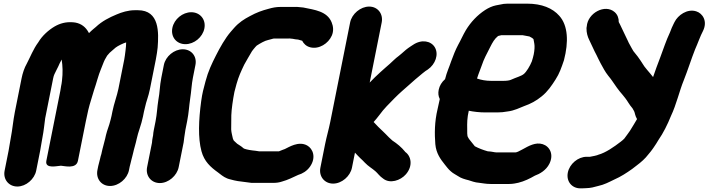

<svg xmlns="http://www.w3.org/2000/svg" viewBox="-20 -796 3882 1052"><path d="M518.4 113 513.8 136C504.5 183 535.2 223 583 223C630.7 223 677.5 183 686.8 136L690.6 117C692.7 106.8 697.6 92.2 700.8 76C702.9 65.8 706.8 55.9 710 40C714.2 19.2 723.7 -8.6 728.8 -34C736.3 -71.6 754.2 -111 763.5 -158L768.7 -184C770.1 -191 772.8 -199.5 774.5 -208C780.9 -240 793.3 -266.7 801.3 -307L833.8 -470C836.2 -481.9 838.2 -493.5 839.9 -505.6L843.7 -534.7C843.7 -535 843.8 -535.7 843.8 -536.1C849.9 -617.3 854.7 -740 735.7 -740H718.7C681.6 -740 646.6 -728.7 618.6 -716.7C579 -700.2 538.9 -680.1 505 -648L490.2 -635.7C482 -628.8 476.1 -623.1 467.6 -614.6C465.3 -618.8 462.6 -623.3 459.5 -628.2C441.7 -655.4 414.5 -671.5 380.4 -673.9C340.3 -677.1 308.5 -667.7 279.2 -650.9C246.6 -631.7 210.9 -600.3 189.9 -564.4C162.1 -526.9 146.3 -484.3 126.8 -447.4C113.6 -424.6 103.8 -394.6 98.3 -367L61.3 -182C51.9 -134.5 47.7 -83.8 39 -40C34.7 -18.6 30.7 11.7 27 30L5.3 139C-4.2 186.2 27.7 226 74.9 226C122.5 226 168.9 185.6 178.3 139L200 30C204.5 7.5 208.2 -21.1 212.6 -43C220 -80 223 -115.5 227.5 -147.7L271.3 -367C275.1 -386.4 279.6 -391.5 289.3 -412.1L299.2 -431.8C299.3 -432.1 299.5 -432.6 299.7 -432.9L306.7 -448.5C309.7 -454.7 313.7 -462.5 317.9 -469.8C323.2 -436.1 325 -397.1 319.5 -353.1C318.7 -349.1 317.8 -343.3 317.2 -336.5L315.1 -326.2C313.7 -315.3 312.5 -308.1 310.5 -298L234 85C224.5 132.9 299.4 111.5 313.8 112C331.4 112.6 397.6 132.2 407 85L450.2 -131C454.4 -152.1 458.8 -172.8 463.6 -193.2C472.3 -230.8 484.7 -264.2 495.2 -302.2C508.4 -339.9 519.5 -385.6 532.3 -415.3C541.9 -437.5 545.7 -451.8 554.3 -469L567 -491C571.4 -495.8 575.7 -500.8 580.7 -506.7C587.7 -513.8 599.7 -522.3 613.3 -535.1C624.5 -544.2 658.3 -560.6 671.2 -563.6C671.1 -550.9 669.9 -535.4 667.9 -520.2L664.3 -492.1C663.4 -484.4 662.3 -477.4 660.8 -470L628.7 -309C621.3 -272 604.8 -229.5 595.7 -184L591.1 -161C589.8 -154.4 588.2 -147.6 586 -140L579.1 -115C570.6 -91.7 561.4 -62.3 556.2 -36C552.9 -19.6 541.7 16.4 537 40L535.6 47C533.2 54 529.8 66 527.8 76C525.7 86.7 520.3 103.6 518.4 113Z M877.8 -440 863.9 -370C854.9 -324.9 855.5 -287.9 847.8 -249.5C840.6 -204 840.4 -172.4 832.4 -132L822.8 -84C820.7 -73.5 819.4 -64.1 818.8 -54.2L816.4 -42C814.5 -32.6 813.4 -24.1 812.8 -14.2L786 120C776.6 167.2 808.5 207 855.7 207C903.3 207 949.7 166.6 959 120L983.6 -3.1C987.7 -18.7 987.8 -34.1 989.4 -42C992.4 -57.2 993.6 -73.1 995.8 -84L1005.4 -132C1014.8 -179.1 1015.7 -213.7 1022.1 -256.1C1028.4 -295.8 1029.8 -334.5 1036.9 -370L1050.8 -440C1060.3 -487.4 1028.7 -526 981.5 -526C934.3 -526 887.3 -487.4 877.8 -440ZM924.4 -643C914.5 -593.8 947 -554 996.1 -554C1043.6 -554 1090.2 -591.8 1099.8 -640C1109.6 -689.2 1076.1 -729 1028 -729C980.6 -729 934 -691.2 924.4 -643Z M1565.9 -585.3C1566.3 -585.3 1566.8 -585.2 1567.2 -585.1L1584.7 -583.3C1592.9 -581.6 1600.6 -579.8 1613.5 -579.1C1621.4 -576.7 1629.8 -574.8 1635.6 -572.8C1644.1 -556.2 1658.1 -542.3 1680.3 -536.7C1727.6 -524.8 1779 -557.2 1798.1 -601.1C1808.9 -626.1 1806.2 -652.3 1796.9 -674.1C1771.9 -734.8 1703 -742.1 1643.5 -754.5C1643 -754.6 1642 -754.8 1641.2 -754.9L1622.1 -756.8C1612.5 -758.2 1601.4 -758.7 1589.5 -758H1516.3C1493 -758 1472.8 -753.9 1452.4 -748C1415.3 -738.4 1384.9 -727.1 1350.6 -708.4C1317.4 -691 1289.9 -673.6 1262.7 -643L1244.3 -621.9C1213.6 -586.4 1184.9 -534.9 1163.4 -492.3C1140.6 -447.2 1120.7 -406.2 1105.8 -349.6C1094.6 -307.3 1088.7 -287.8 1082.3 -241.4C1068.5 -139.7 1064.2 -39.9 1083.9 32.6C1099 88.7 1133.7 119.7 1174.7 149L1184.8 156.8C1199.6 168.1 1216 181.5 1244 187.4C1269 194.8 1296 198.8 1325.9 201.8L1340.2 203.7C1349.3 205.6 1362.5 206.7 1376.6 206H1478.9C1494.8 206 1510.2 203.8 1525 198.8C1556.1 190.6 1587.4 174.4 1613.8 162.4C1636.8 155.7 1661.5 141.5 1678.5 117.2C1713.6 67 1694.8 18.8 1663 1.1C1615.7 -25.1 1561.9 11 1540.7 20.6C1534.5 23.5 1523 26.3 1508.7 33H1398.8C1393 31.9 1386.6 30.8 1380.7 30.2L1363.1 28.2C1341.7 25.7 1318 20 1314.3 16.5C1302.4 5.1 1290.4 -0.7 1279.9 -8.2C1275.5 -11.3 1273.5 -14.6 1262.8 -24C1260.2 -26.3 1260.1 -26.1 1255.9 -37C1252.2 -55.5 1247.7 -68.9 1246.7 -86.5C1246.7 -112.8 1246.9 -135.5 1247.4 -164.3C1248.5 -197.2 1256.1 -250.6 1264.4 -292.3C1267.1 -303.2 1271.4 -319.4 1276 -336C1287.7 -377.3 1300.2 -404.2 1318.2 -441.9C1326.7 -458.3 1350.1 -496.9 1360.6 -515.4L1369.6 -527.1C1377.5 -536.5 1381.7 -541.8 1386.6 -546.2C1405.3 -558.3 1431.4 -573.3 1448 -576.5C1461.2 -579 1476 -585 1481.8 -585H1561.8C1565 -585 1563.6 -585 1565.9 -585.3Z M1761.2 -6 1735.4 123C1726 170.2 1757.9 210 1805.1 210C1852.7 210 1899.1 169.6 1908.4 123L1924.9 40.5C1924.9 40.5 1926 41.6 1926.3 41.9L1939.6 56C1951.9 68.3 1955.6 72.8 1967.7 83.5L1978.7 94.9C1997.9 115.3 2019.6 126.9 2036.8 142.2C2049.3 152.6 2059.5 169.5 2080.1 183.1C2116.6 211.7 2173.9 193.7 2204.1 158.9C2244 112.7 2232.9 59 2200.4 36.6C2200.1 36.1 2199.4 35 2198.8 34.3C2180.3 11.2 2155.8 -9.1 2130 -25.9C2116.9 -37.5 2105.4 -48.4 2092.6 -62.1L2077.9 -76.5C2059.9 -93.1 2045.6 -107.4 2027.2 -127.5C2037.1 -139.4 2046.8 -149.2 2060.9 -168.6C2080.5 -196.6 2115.1 -231.3 2142.2 -258.5C2168.9 -285.6 2193.4 -306.1 2223.8 -333C2243.6 -350.6 2244.9 -352.2 2255.8 -361.3L2278.6 -380.3C2292 -391.5 2295.5 -394.9 2311 -406.6L2324.2 -415.2C2365.5 -443.7 2385.5 -498.1 2362.3 -537.1C2341.7 -571.7 2290.7 -582.3 2243.4 -550.6L2230.2 -542C2210.5 -529.2 2196.9 -517.6 2178.9 -501.2L2164.8 -489.5C2156.8 -483.7 2145.1 -474.1 2137.8 -466.8C2125.5 -454.9 2107.1 -438 2091.1 -424.7C2081.2 -416.5 2073.5 -408.3 2063.9 -400.4C2043.1 -381.9 2025.5 -364.2 2005.6 -343.6L2071.4 -673C2080.7 -719.6 2050.3 -760 2002.7 -760C1955.6 -760 1907.8 -720.2 1898.4 -673L1789.5 -128C1781.4 -87.2 1769.5 -47.4 1761.2 -6Z M2652.7 33.1C2628 26.3 2602.1 16.3 2581.7 5.4L2551.2 -32.7C2547.3 -37.6 2546.2 -40.5 2541.6 -49.7C2539.9 -56.8 2539.7 -68.9 2539.9 -87C2539.2 -122.9 2539.4 -149.4 2548.5 -189.3C2574.7 -183.8 2607.2 -180 2638.9 -180H2704.9C2724.7 -180 2741.6 -181.7 2760.5 -185.2C2798.3 -189.3 2830 -206.6 2851.9 -214.7C2887.4 -227.1 2918 -243.3 2947.9 -268C2981.5 -294.8 3003.4 -328.3 3023.6 -359.8C3045.3 -392.8 3056.7 -427.1 3069.5 -464.5C3069.6 -464.9 3069.9 -465.8 3070.1 -466.4C3096 -565.5 3092.8 -655.8 3044.5 -709.4C3008 -751.1 2948.8 -776 2867.9 -776H2760.9C2746.7 -776 2733.1 -774.3 2717.2 -770.4L2696.8 -766.5C2676.6 -762.1 2657.9 -753.7 2638.1 -741.1C2596.1 -713.7 2560.1 -676 2532.9 -631.4C2517.3 -605.4 2503.5 -573.3 2490.3 -550.3C2474.9 -521.4 2464.1 -493 2452.2 -460.7C2442 -429.7 2428 -401.2 2418.6 -362.3C2400.7 -346.8 2388.1 -326.2 2383.7 -304C2380 -285.7 2381.5 -269.4 2389.6 -253.3L2388.8 -249.5C2384.8 -232.4 2381.1 -215.6 2377.8 -199.5C2360.4 -126.8 2360.8 -62.3 2365.2 -6.2C2369.8 44.4 2393.8 76.4 2417.2 105.7L2430.8 122.7C2437.2 130.6 2443.3 137.1 2450.4 143C2462.9 154.8 2480.8 162.6 2490 169.2C2505.5 180.3 2527.6 186.6 2547 191.3C2563.1 195.6 2578.7 203.8 2607.7 205.9C2624.4 207.9 2643.6 212 2667.7 212H2770.7C2790.2 212 2808.4 208 2820.1 205.3C2852 197.7 2884.8 181.6 2910.7 166.4C2936.2 157.3 2972 137.7 2990.2 101.2C3015.7 50.3 2992.4 6.2 2953.4 -6.1C2914.3 -18.3 2876.5 3.8 2842.2 22.8C2827.3 30.9 2812 39 2805.2 39H2699.2C2689.2 39 2674.8 33.9 2652.7 33.1ZM2726.4 -603H2844.2C2860.6 -600 2862.1 -600 2880.8 -596.2L2895.5 -588C2897.5 -586.7 2897.9 -586.6 2902.9 -581.9C2905.1 -573.8 2905.5 -566.5 2907.8 -555.3C2910.1 -543.2 2908.9 -520.2 2904.4 -498C2902.1 -486.2 2898 -472.9 2894 -459.7C2883.9 -434.5 2864.6 -402.5 2850.3 -390.7C2835.8 -378.6 2810.3 -372.9 2778.4 -358.4C2771.8 -355.4 2756.7 -353 2739.5 -353H2670.5C2642.3 -353 2616.5 -357.8 2593.7 -365.7C2596.1 -373.2 2598.8 -381.6 2601.1 -387.9L2618.4 -434.2C2632.2 -475.3 2645.7 -498.3 2665.1 -536.7C2679.2 -564.8 2689.3 -582.8 2709.1 -598.8C2718.3 -601.2 2725.1 -603 2726.4 -603Z M3195 -651.2 3194 -646C3193.8 -644.9 3193.5 -643 3193.5 -641.7C3192.9 -616.2 3200.1 -593.7 3208.7 -576.6C3221.7 -551.3 3233.4 -521.6 3248.5 -494.1C3256.3 -479.4 3261.6 -465.2 3271.5 -447.9C3283.7 -425.7 3295.4 -402.6 3312.4 -381.3C3322 -369.4 3328.2 -361.7 3333 -354.5C3350.4 -328.7 3368.7 -301.9 3391.8 -275.9L3405.9 -258.3C3418.7 -242.3 3427.3 -223.1 3445.2 -203C3447 -200.6 3449.2 -195.9 3454.4 -186.8C3459 -178.5 3458.8 -163.2 3470.4 -143.5C3459.5 -123 3445.5 -103.2 3431.6 -79.3C3424.3 -67.8 3412.2 -52.9 3400.8 -36.8C3396.7 -32.3 3388.6 -25.1 3381.3 -19.7C3344.3 8.8 3298.7 40.9 3257.8 52C3256 52.4 3253.3 53.5 3251.2 54.6C3247.2 56.7 3231.1 59.1 3212.5 63H3194.4C3147 63 3100.6 102.3 3091.2 149.5C3081.7 196.7 3112.4 236 3159.9 236H3168.9C3177.2 236 3183.1 235.8 3191.4 235C3216.1 234.6 3236.4 229 3256.7 223.2C3290.9 216 3316.8 201.7 3344.6 188.3C3382.2 171.8 3413.6 151.2 3443.5 129.9L3469.7 109.7C3491.6 93.4 3515 73.2 3532.7 49.6L3545.4 34.2C3552.2 25.9 3555.7 19.9 3561.6 12C3573.2 -3.7 3579.1 -15.5 3587.3 -28.3C3614.4 -67.4 3637.2 -113.1 3656.5 -161.1C3686.1 -223.1 3702.6 -298.2 3726.8 -357C3748.1 -410.3 3768.3 -474.7 3788.1 -524.5C3804 -560 3816.5 -597.6 3831.9 -626.5C3858 -679.7 3830.4 -722.9 3794.5 -734C3745.3 -749.3 3694.4 -713 3675.8 -675.1L3670.8 -665.2C3663.2 -649.9 3657.7 -637.5 3651.1 -619.2C3628.6 -571.2 3616.5 -531.6 3597.6 -481.6C3582 -442.6 3570.9 -409.1 3558.3 -373.8C3538.1 -400.4 3512.3 -425.5 3498.8 -450C3498.7 -450.3 3498.3 -450.9 3498.1 -451.3L3489.1 -464.9C3480 -479.7 3467.8 -494.2 3459.4 -504.7L3450.4 -516C3444.2 -525.5 3438.8 -536.9 3430 -552.4C3422.1 -565.5 3419.8 -575.2 3409.8 -593.6C3399.6 -614.4 3388.5 -639.3 3377.6 -661.1C3374.2 -668.4 3371.4 -672.5 3370.2 -675.4C3370.9 -696.1 3363.3 -716 3348.2 -729.4C3295.5 -776.4 3199.8 -724.6 3195 -651.2Z"/></svg>

Font: Smoothie
Style: BdIt
Weight: 700
Foundry: Cannot Into Space Fonts
Version: Version 0.8